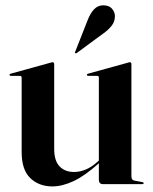

<svg xmlns="http://www.w3.org/2000/svg" viewBox="-20 -676 560 705"><path d="M343 -15.5V-80.5V-83V-391Q343 -394 341.5 -395.8Q340 -397.5 336 -397.5H304Q301.5 -397.5 300.2 -398.8Q299 -400 299 -401Q299 -403 300.2 -404Q301.5 -405 303.5 -405.5L446.5 -445Q451 -446.5 453 -447Q455 -447.5 457 -447.5Q460 -447.5 461.2 -445.5Q462.5 -443.5 462.5 -441V-28.5Q462.5 -21.5 465.5 -17.5Q468.5 -13.5 475 -12.5L502 -7.5Q505 -7 506.2 -6Q507.5 -5 507.5 -3.5Q507.5 -2 506.2 -1Q505 0 503 0H357Q350.5 0 346.8 -4Q343 -8 343 -15.5ZM59.5 -117.5V-391Q59.5 -394 57.8 -395.8Q56 -397.5 52 -397.5H19.5Q17.5 -397.5 16.2 -398.8Q15 -400 15 -401Q15 -403 16.2 -404Q17.5 -405 19.5 -405.5L162.5 -445Q167.5 -446.5 169.2 -447Q171 -447.5 173 -447.5Q176 -447.5 177.5 -445.5Q179 -443.5 179 -441V-129.5Q179 -85.5 198.8 -65Q218.5 -44.5 252 -44.5Q273 -44.5 294.8 -53.5Q316.5 -62.5 338 -82L355 -97.5L360.5 -92L342.5 -76Q290.5 -29.5 249.2 -10.5Q208 8.5 172.5 8.5Q123 8.5 91.2 -22Q59.5 -52.5 59.5 -117.5ZM301 -600Q311.5 -627.5 325.5 -642Q339.5 -656.5 359 -656.5Q381 -656.5 391.5 -643.8Q402 -631 402 -617Q402 -596 389.2 -580.5Q376.5 -565 358.5 -552.5L262 -481.5Q260.5 -480.5 258.8 -480.2Q257 -480 256 -481.5Q254.5 -482.5 255 -484Q255.5 -485.5 256.5 -487Z"/></svg>

Font: Fraunces 120pt SemiBold
Style: Regular
Weight: 600
Version: Version 1.000;[b76b70a41]